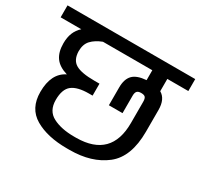

<svg xmlns="http://www.w3.org/2000/svg" viewBox="-145 -819 1017 974"><g transform="rotate(30 364.0 -332.0)"><path d="M615 -577V-505Q655 -482 655 -418V-291Q655 -143 574.5 -80Q494 -17 365 -17H350Q235 -17 162.5 -59.5Q90 -102 90 -198Q90 -307 162 -342Q112 -357 90 -388Q68 -419 68 -470Q68 -505 78.5 -531Q89 -557 111 -577H-10V-647H738V-577ZM527 -577H238Q199 -562 177 -538.5Q155 -515 155 -474Q156 -423 189.5 -403.5Q223 -384 299 -384H329V-314H308Q241 -314 209.5 -289.5Q178 -265 178 -202Q178 -138 227 -112.5Q276 -87 351 -87H365Q567 -89 567 -291V-415Q567 -434 560.5 -441.5Q554 -449 536 -449Q519 -449 512 -441Q505 -433 505 -415V-313H425V-418Q425 -466 448.5 -490.5Q472 -515 527 -519Z"/></g></svg>

Font: Biryani
Style: Regular
Weight: 400
Designer: Dan Reynolds and Mathieu Reguer
Foundry: Dan Reynolds and Mathieu Reguer
Version: Version 1.004; ttfautohint (v1.1) -l 5 -r 5 -G 72 -x 0 -D la